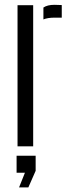

<svg xmlns="http://www.w3.org/2000/svg" viewBox="-20 -622 298 816"><path d="M54.5 0V-600H121V0ZM164.5 -539.5V-590Q181.5 -601.5 211 -601.5Q219 -601.5 227.8 -601Q236.5 -600.5 242.5 -600.5V-547H211.5Q183 -547 164.5 -539.5ZM61 174.5 86 112H50.5V40H131.5V104L100.5 174.5Z"/></svg>

Font: Big Shoulders Stencil Display Thin
Style: Regular
Weight: 400
Version: Version 2.001